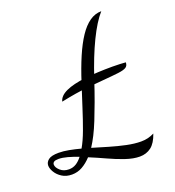

<svg xmlns="http://www.w3.org/2000/svg" viewBox="-215 -833 943 1034"><g transform="rotate(-20 256.5 -316.5)"><path d="M410 87Q374 87 329.5 72Q285 57 238.5 35.5Q192 14 146 -5Q121 22 93.5 37.5Q66 53 34 53Q1 53 -22.5 38Q-46 23 -58.5 2Q-71 -19 -71 -36Q-71 -55 -54 -68.5Q-37 -82 5 -82Q32 -82 63.5 -76Q95 -70 129 -61Q150 -97 169.5 -150Q189 -203 209 -266Q229 -329 250 -393Q275 -471 301 -531.5Q327 -592 355 -634Q383 -676 414.5 -698Q446 -720 482 -720Q442 -675 401 -590.5Q360 -506 322 -391Q300 -324 280.5 -271Q261 -218 244.5 -177Q228 -136 212 -104.5Q196 -73 179 -47Q222 -34 269.5 -20Q317 -6 362 3.5Q407 13 444 13Q466 13 484 8.5Q502 4 520 -5Q503 45 475.5 66Q448 87 410 87ZM28 21Q51 21 69.5 9.5Q88 -2 104 -23Q73 -35 44 -43Q15 -51 -7 -51Q-26 -51 -33.5 -45.5Q-41 -40 -41 -31Q-41 -14 -21.5 3.5Q-2 21 28 21ZM118 -334Q125 -365 166.5 -384Q208 -403 277.5 -411Q347 -419 436 -419Q456 -419 478.5 -418Q501 -417 512 -416Q512 -397 499 -388.5Q486 -380 453.5 -376Q421 -372 360 -367Q308 -363 271.5 -359Q235 -355 200.5 -349.5Q166 -344 118 -334Z"/></g></svg>

Font: Dancing Script Medium
Style: Regular
Weight: 500
Designer: Pablo Impallari
Foundry: Pablo Impallari
Version: Version 2.000